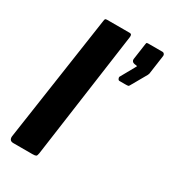

<svg xmlns="http://www.w3.org/2000/svg" viewBox="-182 -834 823 927"><g transform="rotate(30 229.5 -371.0)"><path d="M176 -20Q174 -6 169 -3Q164 0 149 0H43Q30 0 25 -7Q20 -14 21 -25L124 -727Q125 -737 127.5 -739.5Q130 -742 138 -742H264Q277 -742 274 -723ZM337 -516Q331 -516 328 -522.5Q325 -529 326 -533L368 -608Q373 -617 374 -619Q375 -621 368 -622L359 -623Q351 -624 346.5 -629.5Q342 -635 343 -642L356 -733Q357 -740 359 -741Q361 -742 366 -742H447Q452 -742 456 -737Q460 -732 459 -726L444 -619Q443 -616 442 -614Q441 -612 441 -611L392 -525Q389 -518 384.5 -517Q380 -516 368 -516Z"/></g></svg>

Font: Libre Franklin Thin
Style: Bold Italic
Weight: 700
Italic angle: -8°
Version: Version 3.000